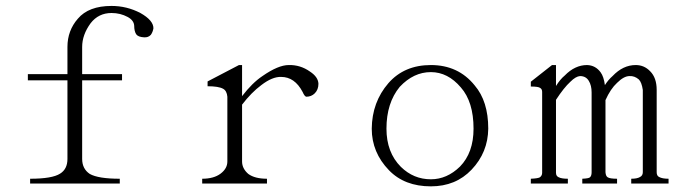

<svg xmlns="http://www.w3.org/2000/svg" viewBox="-20 -708 2384 663"><path d="M84 -90.8Q160.2 -90.8 187.5 -108.4Q212.9 -124 212.9 -159.2V-430.7H76.2V-452.1H212.9V-545.9Q212.9 -602.5 249 -643.6Q286.1 -687.5 365.2 -687.5Q418 -687.5 464.8 -663.1Q509.8 -637.7 509.8 -610.4Q507.8 -597.7 501 -587.9Q492.2 -578.1 477.5 -579.1Q457 -580.1 450.2 -589.8Q443.4 -600.6 443.4 -619.1Q442.4 -637.7 420.9 -649.4Q395.5 -663.1 365.2 -663.1Q320.3 -663.1 293 -627.9Q263.7 -587.9 263.7 -545.9V-452.1H401.4V-430.7H263.7V-159.2Q263.7 -125 290 -107.4Q319.3 -90.8 393.6 -90.8V-74.2H84Z M750.5 -401.4Q734.9 -410.2 696.8 -410.2V-426.8L805.2 -483.4H815.9V-376Q851.1 -421.9 886.2 -445.3Q940.9 -483.4 977.1 -483.4Q1017.1 -484.4 1050.3 -460.9Q1078.6 -442.4 1079.6 -418.9Q1079.6 -398.4 1066.9 -385.7Q1055.2 -374 1037.6 -374Q1031.7 -375 1024.9 -390.6Q997.6 -442.4 950.7 -442.4Q920.4 -443.4 882.3 -414.1Q848.1 -388.7 815.9 -346.7V-150.4Q815.9 -126 837.4 -107.4Q859.9 -90.8 901.9 -90.8V-74.2H678.2V-90.8Q718.3 -90.8 741.7 -108.4Q765.1 -126 765.1 -150.4V-374Q763.2 -394.5 750.5 -401.4Z M1467.8 -483.4Q1562.5 -483.4 1619.1 -413.1Q1666 -358.4 1666 -263.7Q1665 -181.6 1608.4 -122.1Q1553.7 -64.5 1467.8 -64.5Q1377 -64.5 1323.2 -120.1Q1263.7 -181.6 1263.7 -263.7Q1264.6 -355.5 1321.3 -420.9Q1376 -483.4 1467.8 -483.4ZM1314.5 -263.7Q1314.5 -181.6 1364.3 -131.8Q1408.2 -88.9 1467.8 -88.9Q1523.4 -88.9 1568.4 -132.8Q1615.2 -180.7 1615.2 -263.7Q1615.2 -356.4 1571.3 -406.2Q1526.4 -459 1467.8 -459Q1408.2 -459 1360.4 -408.2Q1314.5 -352.5 1314.5 -263.7Z M2256.3 -96.7Q2267.1 -90.8 2288.6 -90.8V-74.2H2159.7V-90.8Q2180.2 -90.8 2189.9 -96.7Q2199.7 -101.6 2199.7 -113.3V-397.5Q2195.8 -423.8 2186 -433.6Q2171.4 -446.3 2153.8 -445.3Q2134.3 -445.3 2110.8 -421.9Q2088.4 -401.4 2070.8 -362.3V-113.3Q2071.8 -99.6 2078.6 -95.7Q2086.4 -90.8 2110.8 -90.8V-74.2H1990.7V-90.8Q2013.2 -91.8 2017.1 -95.7Q2022.9 -100.6 2022.9 -113.3V-388.7Q2022.9 -413.1 2013.2 -428.7Q2003.4 -445.3 1982.9 -445.3Q1968.3 -444.3 1949.7 -425.8Q1927.2 -405.3 1899.9 -363.3V-111.3Q1899.9 -99.6 1909.7 -95.7Q1919.4 -90.8 1940.9 -90.8V-74.2H1813V-90.8Q1837.4 -91.8 1844.2 -95.7Q1852.1 -101.6 1852.1 -111.3V-390.6Q1852.1 -400.4 1845.2 -404.3Q1839.4 -409.2 1813 -409.2V-425.8L1886.2 -483.4H1899.9V-411.1Q1914.6 -434.6 1930.2 -447.3Q1965.3 -483.4 2007.3 -483.4Q2036.6 -482.4 2054.2 -458Q2064.9 -443.4 2068.8 -414.1Q2080.6 -432.6 2095.2 -445.3Q2131.3 -483.4 2175.3 -483.4Q2204.6 -483.4 2225.1 -461.9Q2247.6 -439.5 2247.6 -397.5V-113.3Q2247.6 -100.6 2256.3 -96.7Z"/></svg>

Font: BabelStone Tangut Wenhai
Style: Regular
Weight: 400
Designer: Andrew West
Foundry: BabelStone
Version: Version 1.002 May 21, 2016